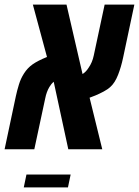

<svg xmlns="http://www.w3.org/2000/svg" viewBox="-42 -650 605 836"><path d="M-22 0 26.9 -230.5Q32.2 -255.4 40.3 -281.7Q48.3 -308.1 62.5 -330.1Q77.6 -354 100.1 -369.9Q122.6 -385.7 162.6 -401.9L101.1 -629.9H247.6L317.4 -327.6Q332.5 -336.9 343.8 -355Q359.9 -377.9 366.2 -408.2L413.6 -629.9H543L494.1 -399.4Q485.4 -357.9 471.9 -323.7Q458.5 -289.6 439 -272Q427.7 -261.2 409.4 -251.5Q391.1 -241.7 373.5 -234.4Q356 -227.1 348.1 -224.6L403.3 0H255.4L191.9 -293.9Q181.2 -285.2 172.9 -271Q160.6 -250.5 154.8 -221.2L107.4 0ZM61.5 166 73.2 109.9H265.6L253.9 166Z"/></svg>

Font: Open Sans Condensed
Style: Bold Italic
Weight: 700
Width: 3
Italic angle: -12°
Designer: Monotype Design Team
Foundry: Monotype Imaging Inc.
Version: Version 3.003; ttfautohint (v1.8.4)